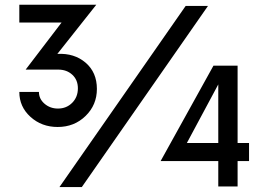

<svg xmlns="http://www.w3.org/2000/svg" viewBox="-20 -772 1110 795"><path d="M381.2 -403.8Q381.2 -337.5 334.4 -291.9Q287.5 -246.2 218.8 -246.2Q152.5 -246.2 106.2 -288.1Q60 -330 60 -391.2H141.2Q141.2 -362.5 164.4 -342.5Q187.5 -322.5 220 -322.5Q255 -322.5 278.8 -346.2Q302.5 -370 302.5 -406.2Q302.5 -441.2 279.4 -462.5Q256.2 -483.8 221.2 -483.8H88.8H86.2L235 -678.8H60V-752.5H378.8L217.5 -548.8Q287.5 -552.5 334.4 -512.5Q381.2 -472.5 381.2 -403.8ZM748.8 -747.5H841.2L318.8 2.5H226.2ZM1011.2 -180V-105H963.8V0H883.8V-105H645L863.8 -500H963.8V-180ZM753.8 -180H883.8V-422.5Z"/></svg>

Font: Now Alt Medium
Style: Regular
Weight: 500
Designer: Alfredo Marco Pradil
Foundry: Alfredo Marco Pradil
Version: Version 1.002;PS 001.002;hotconv 1.0.88;makeotf.lib2.5.64775